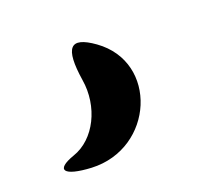

<svg xmlns="http://www.w3.org/2000/svg" viewBox="-68 -41 587 512"><g transform="rotate(-20 225.5 215.0)"><path d="M80 331C20 352 36 374 114 378C288 386 377 172 240 74C177 29 156 53 171 150C184 229 145 309 80 331Z"/></g></svg>

Font: Venom Sans
Style: Obl
Weight: 400
Version: Version 1.001